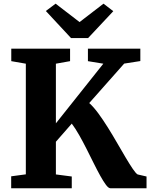

<svg xmlns="http://www.w3.org/2000/svg" viewBox="-20 -1002 800 1022"><path d="M39.5 0V-63.5L117.5 -74V-663L40 -676.5V-743H353V-676.5L277.5 -663V-345.5L530 -663L448 -676.5V-743H727V-677L641 -663.5L455 -453.5Q478.5 -432.5 503.8 -398Q529 -363.5 554.5 -322.8Q580 -282 604 -240.2Q628 -198.5 649.2 -162.8Q670.5 -127 686.8 -103Q703 -79 712.5 -73.5L760 -62.5V0H567.5Q557.5 0 544 -18Q530.5 -36 514 -65.8Q497.5 -95.5 479 -132.8Q460.5 -170 441 -208.8Q421.5 -247.5 401.5 -282.8Q381.5 -318 362 -344L277.5 -247.5V-73.5L362 -62.5V0ZM358 -799.5 224 -943.5 276 -982.5 403.5 -884.5 531 -982.5 583 -942.5 449 -799.5Z"/></svg>

Font: Merriweather Light 18pt ExtraBold
Style: Regular
Weight: 800
Version: Version 2.100